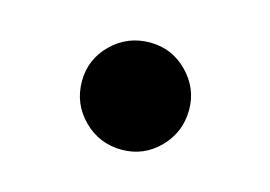

<svg xmlns="http://www.w3.org/2000/svg" viewBox="-44 -408 487 346"><g transform="rotate(15 200.0 -235.0)"><path d="M201 -135Q242 -135 271 -164.5Q300 -194 300 -236Q300 -276 271 -305.5Q242 -335 201 -335Q159 -335 129.5 -306Q100 -277 100 -236Q100 -194 129.5 -164.5Q159 -135 201 -135Z"/></g></svg>

Font: Cherry Bomb
Style: Regular
Weight: 400
Designer: satsuyako
Foundry: satsuyako
Version: Version 4.0